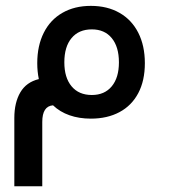

<svg xmlns="http://www.w3.org/2000/svg" viewBox="-20 -410 640 670"><path d="M165 -42.5Q127.5 -39.5 127.5 15.5V240H30V1.5Q30 -52 51 -87.8Q72 -123.5 115.5 -134Q110 -160.5 110 -189.5Q110 -250.5 132.8 -295.8Q155.5 -341 197.8 -365.2Q240 -389.5 297 -389.5Q354.5 -389.5 397 -365.2Q439.5 -341 462.5 -295.8Q485.5 -250.5 485.5 -189.5Q485.5 -128.5 462.5 -85Q439.5 -41.5 397 -18.8Q354.5 4 297 4Q256 4 222.5 -7.8Q189 -19.5 165 -42.5ZM395 -192.5Q395 -246.5 370 -277Q345 -307.5 300.5 -307.5Q255 -307.5 229.8 -277.2Q204.5 -247 204.5 -192.5Q204.5 -139 229.8 -108.8Q255 -78.5 300.5 -78.5Q345 -78.5 370 -108.8Q395 -139 395 -192.5Z"/></svg>

Font: JuliaMono Medium
Style: Regular
Weight: 500
Monospace: yes
Designer: cormullion
Foundry: corm
Version: Version 0.054; ttfautohint (v1.8.4)